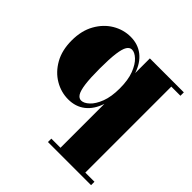

<svg xmlns="http://www.w3.org/2000/svg" viewBox="-185 -630 1039 1039"><g transform="rotate(45 335.0 -110.0)"><path d="M326.5 250V224H396.5V-112Q377 -53 337.2 -21.8Q297.5 9.5 240.5 9.5Q186 9.5 137.5 -19Q89 -47.5 58.8 -101Q28.5 -154.5 28.5 -229.5Q28.5 -304.5 58.8 -358.2Q89 -412 137.5 -440.8Q186 -469.5 240.5 -469.5Q297 -469.5 337 -438Q377 -406.5 396.5 -347.5V-460H656.5V-434H586.5V224H656.5V250ZM294.5 -35.5Q315.5 -35.5 339.2 -57.5Q363 -79.5 379.8 -123Q396.5 -166.5 396.5 -229.5Q396.5 -294.5 379.8 -338Q363 -381.5 339.2 -403.5Q315.5 -425.5 294.5 -425.5Q277.5 -425.5 266.2 -407.5Q255 -389.5 249.2 -346.8Q243.5 -304 243.5 -229.5Q243.5 -155.5 249.2 -113.2Q255 -71 266.2 -53.2Q277.5 -35.5 294.5 -35.5Z"/></g></svg>

Font: Bodoni Moda 9pt Black
Style: Regular
Weight: 900
Designer: Owen Earl
Foundry: indestructible type
Version: Version 2.005